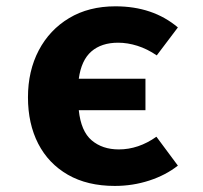

<svg xmlns="http://www.w3.org/2000/svg" viewBox="-20 -583 655 620"><path d="M352.8 -562.6Q473.8 -562.6 554.4 -494.4L486.2 -404.1Q455.4 -425.1 423.6 -435.1Q391.8 -445.1 361.5 -445.1Q307.7 -445.1 275.1 -416.9Q242.6 -388.7 234.4 -328.7H449.7V-227.2H234.4Q241.5 -159 276.2 -129.7Q310.8 -100.5 363.6 -100.5Q427.2 -100.5 485.1 -141.5L554.4 -48.2Q515.4 -17.4 462.1 0Q408.7 17.4 350.8 17.4Q262.1 17.4 199.2 -18.7Q136.4 -54.9 103.3 -119.2Q70.3 -183.6 70.3 -268.7Q70.3 -353.8 105.1 -420.3Q140 -486.7 203.3 -524.6Q266.7 -562.6 352.8 -562.6Z"/></svg>

Font: Fira Code
Style: Bold
Weight: 700
Monospace: yes
Designer: Carrois Corporate, Edenspiekermann AG, Nikita Prokopov
Foundry: Carrois Corporate, Edenspiekermann AG, Nikita Prokopov
Version: Version 6.000; ttfautohint (v1.8.2) -l 8 -r 50 -G 200 -x 14 